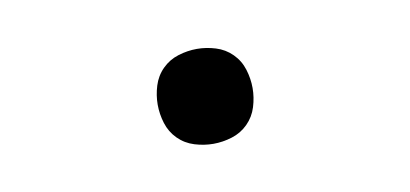

<svg xmlns="http://www.w3.org/2000/svg" viewBox="-31 -472 562 263"><g transform="rotate(-10 250.0 -340.0)"><path d="M250 -274Q237 -274 224 -278Q211 -282 201.5 -291.5Q192 -301 188 -314Q184 -327 184 -340Q184 -353 188 -366Q192 -379 201.5 -388.5Q211 -398 224 -402Q237 -406 250 -406Q263 -406 276 -402Q289 -398 298.5 -388.5Q308 -379 312 -366Q316 -353 316 -340Q316 -327 312 -314Q308 -301 298.5 -291.5Q289 -282 276 -278Q263 -274 250 -274Z"/></g></svg>

Font: Iosevka Light
Style: Regular
Weight: 300
Monospace: yes
Designer: Belleve Invis
Foundry: Belleve Invis
Version: Version 32.5.0; ttfautohint (v1.8.4)